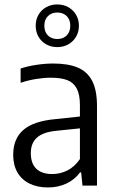

<svg xmlns="http://www.w3.org/2000/svg" viewBox="-20 -837 522 866"><path d="M417.5 -358.5V0H352L346 -59.5H341Q316.5 -26 279 -8.8Q241.5 8.5 196 8.5Q148.5 8.5 113 -9Q77.5 -26.5 58.5 -59.5Q39.5 -92.5 39.5 -138.5Q39.5 -211 85.2 -250.8Q131 -290.5 228 -299.5L340.5 -311.5V-362.5Q340.5 -410.5 326.2 -437.5Q312 -464.5 283.8 -475.5Q255.5 -486.5 209.5 -486.5Q179 -486.5 143 -480.8Q107 -475 73 -463.5V-528Q104.5 -538.5 144.2 -544.5Q184 -550.5 220 -550.5Q287.5 -550.5 330.8 -532.2Q374 -514 395.8 -472Q417.5 -430 417.5 -358.5ZM340.5 -119.5V-258L233 -247Q174 -241 146.5 -216.2Q119 -191.5 119 -146.5Q119 -99.5 143.8 -75.8Q168.5 -52 216 -52Q251 -52 283.5 -68Q316 -84 340.5 -119.5ZM141 -721Q141 -748.5 153.5 -770.2Q166 -792 188.2 -804.5Q210.5 -817 238.5 -817Q266 -817 288.2 -804.5Q310.5 -792 323.2 -770.2Q336 -748.5 336 -721Q336 -693.5 323.2 -671.5Q310.5 -649.5 288.2 -637Q266 -624.5 238.5 -624.5Q210.5 -624.5 188.2 -637Q166 -649.5 153.5 -671.5Q141 -693.5 141 -721ZM297 -721Q297 -748.5 280.8 -764.5Q264.5 -780.5 238.5 -780.5Q212.5 -780.5 196.2 -764.5Q180 -748.5 180 -721Q180 -693.5 196 -677.2Q212 -661 238.5 -661Q264.5 -661 280.8 -677.2Q297 -693.5 297 -721Z"/></svg>

Font: Encode Sans Semi Condensed
Style: Regular
Weight: 400
Width: 4
Designer: Multiple Designers
Foundry: Impallari Type
Version: Version 2.000